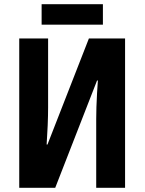

<svg xmlns="http://www.w3.org/2000/svg" viewBox="-20 -898 691 918"><path d="M72 0V-714H210V-384Q210 -347 208 -298Q206 -249 203 -207H207L405 -714H578V0H440V-329Q440 -354 441 -386.5Q442 -419 444 -452.5Q446 -486 448 -513H444L244 0ZM472 -878V-780H179V-878Z"/></svg>

Font: Noto Sans Condensed
Style: Bold
Weight: 700
Width: 3
Designer: Monotype Design Team
Foundry: Monotype Imaging Inc.
Version: Version 2.013; ttfautohint (v1.8.4.7-5d5b)